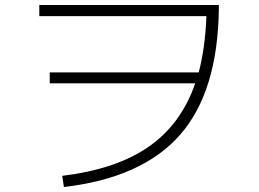

<svg xmlns="http://www.w3.org/2000/svg" viewBox="-20 -727 1040 772"><path d="M138 -707H860V-693Q856 -359 704.5 -185.5Q553 -12 237 25L230 -20Q446 -46 577 -136.5Q708 -227 765 -392H180V-436H779Q805 -534 810 -662H138Z"/></svg>

Font: M PLUS 1p Light
Style: Regular
Weight: 300
Version: Version 1.061